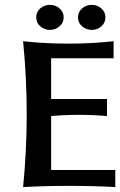

<svg xmlns="http://www.w3.org/2000/svg" viewBox="-20 -759 488 779"><path d="M447.8 -69.3V0Q359.4 -4.9 261.2 -4.9Q163.1 -4.9 73.7 0Q88.4 -147.5 88.4 -295.7Q88.4 -443.8 73.7 -591.8Q161.1 -582 257.3 -582Q353.5 -582 440.9 -591.8V-522.5H187.5V-357.4H414.1V-288.1Q360.4 -293 300.8 -293Q241.2 -293 187.5 -288.1V-69.3ZM221.7 -724.9Q238.3 -710.4 238.3 -688.5Q238.3 -666.5 221.4 -652.1Q204.6 -637.7 182.4 -637.7Q160.2 -637.7 143.6 -652.1Q127 -666.5 127 -688.5Q127 -710.4 143.3 -724.9Q159.7 -739.3 182.4 -739.3Q205.1 -739.3 221.7 -724.9ZM391.1 -724.9Q407.7 -710.4 407.7 -688.5Q407.7 -666.5 391.1 -652.1Q374.5 -637.7 352.3 -637.7Q330.1 -637.7 313.2 -652.1Q296.4 -666.5 296.4 -688.5Q296.4 -710.4 313 -724.9Q329.6 -739.3 352.1 -739.3Q374.5 -739.3 391.1 -724.9Z"/></svg>

Font: Rachana
Style: Bold
Weight: 700
Designer: Hussain KH
Foundry: Hussain KH, Rajeesh K Nambiar, Santhosh Thottingal, Swathanthra Malayalam Computing (http://smc.org.in)
Version: Version 7.0.0+20221109